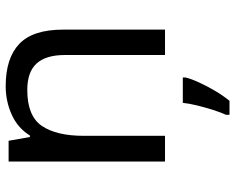

<svg xmlns="http://www.w3.org/2000/svg" viewBox="-94 -492 807 658"><g transform="rotate(-90 309.0 -162.5)"><path d="M343 -546Q439 -546 488 -499.5Q537 -453 537 -349V0H450V-343Q450 -408 421 -440Q392 -472 330 -472Q241 -472 207 -422Q173 -372 173 -278V0H85V-536H156L169 -463H174Q200 -505 246 -525.5Q292 -546 343 -546ZM373 70Q369 88 356.5 115.5Q344 143 327.5 171Q311 199 293 221H245V209Q253 192 261.5 165.5Q270 139 277 110.5Q284 82 286 61H373Z"/></g></svg>

Font: Noto Sans Adlam
Style: Regular
Weight: 400
Designer: Mark Jamra, Neil Patel
Foundry: JamraPatel LLC
Version: Version 3.001